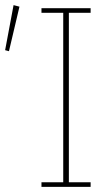

<svg xmlns="http://www.w3.org/2000/svg" viewBox="-32 -730 424 750"><path d="M130 -18H215V-680H130V-698H322V-680H237V-18H322V0H130ZM-12 -534 21 -710 44 -704 3 -530Z"/></svg>

Font: IBM Plex Serif Thin
Style: Regular
Weight: 100
Designer: Mike Abbink, Paul van der Laan, Pieter van Rosmalen
Foundry: Bold Monday
Version: Version 3.001